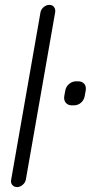

<svg xmlns="http://www.w3.org/2000/svg" viewBox="-20 -760 369 780"><path d="M85 -30.3Q83 -18.6 72.3 -9.3Q61.5 0 49.8 0Q37.1 0 29.8 -8.8Q22.5 -17.6 25.4 -30.3L144.5 -710Q146.5 -721.7 157.2 -731Q168 -740.2 180.7 -740.2Q193.4 -740.2 199.7 -731Q206.1 -721.7 204.1 -710ZM272.5 -332Q255.9 -332 247.1 -342.8Q238.3 -353.5 241.2 -370.1L245.1 -391.6Q248 -408.2 260.7 -418.9Q273.4 -429.7 290 -429.7H296.9Q313.5 -429.7 322.3 -419.4Q331.1 -409.2 328.1 -391.6L324.2 -370.1Q321.3 -353.5 309.1 -342.8Q296.9 -332 279.3 -332Z"/></svg>

Font: Quicksand
Style: Italic
Weight: 400
Designer: Andrew Paglinawan
Foundry: Andrew Paglinawan
Version: Version 3.006